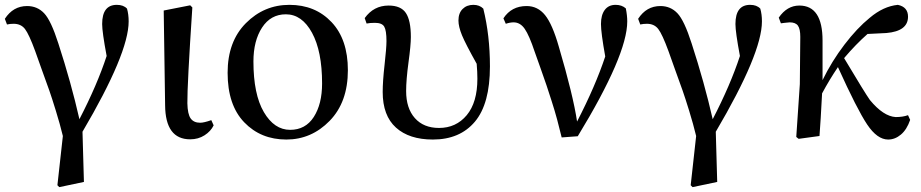

<svg xmlns="http://www.w3.org/2000/svg" viewBox="-20 -561 3800 792"><path d="M8.8 -460 0 -483.4Q34.2 -536.1 91.8 -536.1Q133.8 -536.1 162.1 -506.3Q190.4 -476.6 220.7 -381.8Q273.4 -219.7 307.6 -69.3Q380.9 -210.9 419.9 -330.1Q401.4 -428.7 401.4 -461.9Q401.4 -541 461.9 -541Q489.3 -541 503.9 -525.4Q510.7 -502 510.7 -472.7Q510.7 -340.8 320.3 -17.6L326.2 189.5L224.6 210.9L216.8 203.1L239.3 0Q227.5 -48.8 210.4 -104Q193.4 -159.2 183.6 -187Q173.8 -214.8 150.4 -279.3Q127 -343.8 125 -350.6Q99.6 -419.9 83 -441.4Q66.4 -462.9 36.1 -462.9Q21.5 -462.9 8.8 -460Z M764.6 13.7Q662.1 13.7 661.1 -127L655.3 -517.6L764.6 -539.1L773.4 -530.3Q752 -207 752.9 -134.8Q753.9 -89.8 766.6 -72.3Q779.3 -54.7 805.7 -54.7Q821.3 -54.7 851.6 -65.4L861.3 -43.9Q849.6 -19.5 823.7 -2.9Q797.9 13.7 764.6 13.7Z M1161.1 14.6Q1055.7 14.6 987.3 -56.6Q918.9 -127.9 918.9 -260.7Q918.9 -389.6 994.1 -465.3Q1069.3 -541 1173.8 -541Q1280.3 -541 1347.7 -469.7Q1415 -398.4 1415 -271.5Q1415 -139.6 1339.8 -62.5Q1264.6 14.6 1161.1 14.6ZM1176.8 -25.4Q1240.2 -25.4 1274.4 -78.6Q1308.6 -131.8 1308.6 -216.8Q1308.6 -349.6 1267.1 -425.8Q1225.6 -502 1159.2 -502Q1096.7 -502 1061 -447.3Q1025.4 -392.6 1025.4 -307.6Q1025.4 -171.9 1068.4 -98.6Q1111.3 -25.4 1176.8 -25.4Z M1492.2 -463.9 1484.4 -486.3Q1521.5 -538.1 1583 -538.1Q1633.8 -538.1 1654.3 -507.3Q1674.8 -476.6 1674.8 -408.2Q1674.8 -375 1665 -303.2Q1655.3 -231.4 1655.3 -185.5Q1655.3 -114.3 1691.4 -73.7Q1727.5 -33.2 1791 -33.2Q1861.3 -33.2 1905.3 -85.9Q1949.2 -138.7 1949.2 -236.3Q1949.2 -263.7 1946.3 -297.9Q1900.4 -379.9 1885.7 -415.5Q1871.1 -451.2 1871.1 -476.6Q1871.1 -506.8 1888.2 -523.9Q1905.3 -541 1932.6 -541Q1958 -541 1973.6 -525.4Q2001 -415 2001 -287.1Q2001 -132.8 1939 -59.1Q1877 14.6 1765.6 14.6Q1668 14.6 1613.3 -34.7Q1558.6 -84 1558.6 -181.6Q1558.6 -225.6 1566.4 -294.4Q1574.2 -363.3 1574.2 -391.6Q1574.2 -435.5 1564.9 -451.2Q1555.7 -466.8 1526.4 -466.8Q1505.9 -466.8 1492.2 -463.9Z M2066.4 -462.9 2056.6 -485.4Q2089.8 -536.1 2152.3 -536.1Q2198.2 -536.1 2228.5 -498.5Q2258.8 -460.9 2285.2 -368.2Q2344.7 -166 2360.4 -59.6Q2436.5 -207 2476.6 -328.1Q2459 -425.8 2459 -461.9Q2459 -499 2474.6 -520Q2490.2 -541 2519.5 -541Q2544.9 -541 2561.5 -526.4Q2567.4 -497.1 2567.4 -472.7Q2567.4 -334 2363.3 1L2296.9 5.9Q2288.1 -31.2 2278.3 -67.4Q2268.6 -103.5 2255.4 -144.5Q2242.2 -185.5 2234.4 -209Q2226.6 -232.4 2209 -281.7Q2191.4 -331.1 2185.5 -347.7Q2163.1 -415 2144.5 -441.9Q2126 -468.8 2098.6 -468.8Q2084 -468.8 2066.4 -462.9Z M2621.1 -460 2612.3 -483.4Q2646.5 -536.1 2704.1 -536.1Q2746.1 -536.1 2774.4 -506.3Q2802.7 -476.6 2833 -381.8Q2885.7 -219.7 2919.9 -69.3Q2993.2 -210.9 3032.2 -330.1Q3013.7 -428.7 3013.7 -461.9Q3013.7 -541 3074.2 -541Q3101.6 -541 3116.2 -525.4Q3123 -502 3123 -472.7Q3123 -340.8 2932.6 -17.6L2938.5 189.5L2836.9 210.9L2829.1 203.1L2851.6 0Q2839.8 -48.8 2822.8 -104Q2805.7 -159.2 2795.9 -187Q2786.1 -214.8 2762.7 -279.3Q2739.3 -343.8 2737.3 -350.6Q2711.9 -419.9 2695.3 -441.4Q2678.7 -462.9 2648.4 -462.9Q2633.8 -462.9 2621.1 -460Z M3725.6 -85.9 3734.4 -66.4Q3720.7 -26.4 3696.3 -5.9Q3671.9 14.6 3643.6 14.6Q3598.6 14.6 3557.1 -47.4Q3515.6 -109.4 3436.5 -284.2Q3401.4 -232.4 3371.1 -175.8Q3365.2 -61.5 3360.4 0L3274.4 11.7L3264.6 3.9L3279.3 -213.9L3281.2 -409.2Q3281.2 -441.4 3271.5 -455.1Q3261.7 -468.8 3237.3 -468.8Q3231.4 -468.8 3216.8 -466.8Q3202.1 -464.8 3201.2 -464.8L3192.4 -488.3Q3226.6 -538.1 3277.3 -538.1Q3373 -538.1 3373 -393.6V-230.5Q3411.1 -308.6 3463.4 -377Q3515.6 -445.3 3567.4 -487.3Q3624 -535.2 3683.6 -541Q3725.6 -532.2 3725.6 -492.2Q3725.6 -432.6 3636.7 -424.8L3558.6 -420.9Q3509.8 -377.9 3461.9 -321.3Q3548.8 -175.8 3568.4 -148.4Q3624 -81.1 3674.8 -78.1Q3704.1 -78.1 3725.6 -85.9Z"/></svg>

Font: Bpmf Zihi Serif SemiBold
Style: SemiBold
Weight: 600
Foundry: But Ko
Version: Version 1.320